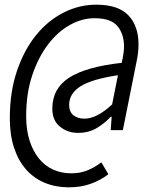

<svg xmlns="http://www.w3.org/2000/svg" viewBox="-20 -657 640 822"><path d="M275 145Q219 145 172.5 126Q126 107 92.5 69.5Q59 32 40.5 -23.5Q22 -79 22 -151Q22 -263 52.5 -353Q83 -443 134 -506Q185 -569 252 -603Q319 -637 392 -637Q486 -637 529.5 -591.5Q573 -546 573 -467Q573 -449 571 -431.5Q569 -414 565 -395L506 -100H454L458 -157H454Q426 -127 392 -107.5Q358 -88 315 -88Q270 -88 237 -114.5Q204 -141 204 -192Q204 -278 276 -324.5Q348 -371 501 -388Q511 -432 511 -457Q511 -511 483 -545Q455 -579 384 -579Q331 -579 279 -550Q227 -521 185.5 -466.5Q144 -412 118 -334.5Q92 -257 92 -160Q92 -101 106.5 -55.5Q121 -10 146.5 21.5Q172 53 207.5 69Q243 85 285 85Q323 85 354 72.5Q385 60 414 38L444 89Q410 115 368 130Q326 145 275 145ZM341 -149Q395 -149 460 -210L485 -335Q372 -318 324 -287Q276 -256 276 -208Q276 -178 294.5 -163.5Q313 -149 341 -149Z"/></svg>

Font: Source Code Pro Medium
Style: Italic
Weight: 500
Italic angle: -11°
Monospace: yes
Designer: Paul D. Hunt, Teo Tuominen
Foundry: Adobe Systems Incorporated
Version: Version 1.050;PS 1.000;hotconv 16.6.51;makeotf.lib2.5.65220